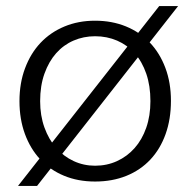

<svg xmlns="http://www.w3.org/2000/svg" viewBox="-20 -590 635 640"><path d="M296.9 15.1Q239.7 15.1 193.4 -4.2Q147 -23.4 114 -58.8Q81.1 -94.2 63 -143.6Q44.9 -192.9 44.9 -252.9Q44.9 -313 63.5 -362.5Q82 -412.1 115.2 -447.3Q148.4 -482.4 194.8 -501.7Q241.2 -521 296.9 -521Q353 -521 399.7 -502Q446.3 -482.9 479.5 -448Q512.7 -413.1 531.2 -363.8Q549.8 -314.5 549.8 -253.9Q549.8 -192.9 532 -143.1Q514.2 -93.3 481.2 -58.1Q448.2 -22.9 401.4 -3.9Q354.5 15.1 296.9 15.1ZM296.9 -469.2Q258.8 -469.2 225.3 -454.8Q191.9 -440.4 167.2 -412.6Q142.6 -384.8 128.2 -344.5Q113.8 -304.2 113.8 -252.9Q113.8 -204.6 128.2 -164.8Q142.6 -125 167.2 -96.9Q191.9 -68.8 225.3 -53.2Q258.8 -37.6 296.9 -37.6Q336.4 -37.6 370.1 -53Q403.8 -68.4 428.7 -96.4Q453.6 -124.5 467.5 -164.3Q481.4 -204.1 481.4 -252.9Q481.4 -304.2 467.5 -344.5Q453.6 -384.8 429 -412.4Q404.3 -439.9 370.4 -454.6Q336.4 -469.2 296.9 -469.2ZM103.5 29.8H40L510.7 -569.8H573.7Z"/></svg>

Font: Twentytwelve Slab Light
Style: TwentytwelveSlab
Weight: 300
Designer: Domenico Catapano
Version: Version 1.00 2012